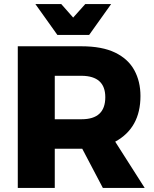

<svg xmlns="http://www.w3.org/2000/svg" viewBox="-20 -930 764 950"><path d="M696 0H489L387 -194H251V0H68V-701H383Q485 -701 549.5 -669.8Q614 -638.5 644.5 -582.8Q675 -527 675 -455Q675 -297 550 -229ZM421 -757H264L155 -910H283L342 -843L402 -910H530ZM384 -340Q501 -340 501 -449Q501 -554 384 -555H251V-340Z"/></svg>

Font: Argentum Novus
Style: Bold
Weight: 700
Designer: Julieta Ulanovsky (font) & Cristiano Sobral (main changes)
Foundry: Julieta Ulanovsky (font) & Cristiano Sobral (main changes)
Version: Version 3.00;November 27, 2020;FontCreator 13.0.0.2655 64-bi